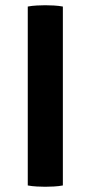

<svg xmlns="http://www.w3.org/2000/svg" viewBox="-20 -708 346 733"><path d="M86 -683Q101.5 -686 120.5 -687Q139.5 -688 152.5 -688Q167 -688 185.5 -687Q204 -686 220 -683V0Q204 3 185.5 4Q167 5 152.5 5Q139.5 5 120.5 4Q101.5 3 86 0Z"/></svg>

Font: Signika SC SemiBold
Style: Regular
Weight: 600
Designer: Anna Giedryś
Foundry: Anna Giedryś
Version: Version 2.000; ttfautohint (v1.8.3) -l 8 -r 50 -G 200 -x 9 -